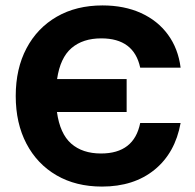

<svg xmlns="http://www.w3.org/2000/svg" viewBox="-20 -680 719 708"><path d="M38 -326Q38 -427 77.8 -502Q117.5 -577 189.5 -618.5Q261.5 -660 358 -660Q438 -660 499.8 -632Q561.5 -604 599.2 -552.5Q637 -501 646 -430.5H497Q474 -538.5 353.5 -538.5Q285.5 -538.5 243.8 -502.8Q202 -467 190.5 -388.5H447V-267H190Q201 -187 242.5 -150.5Q284 -114 352.5 -114Q474.5 -114 497 -226.5H646Q626 -116 549.8 -54Q473.5 8 356 8Q260 8 188.5 -33.5Q117 -75 77.5 -150.2Q38 -225.5 38 -326Z"/></svg>

Font: Overused Grotesk
Style: Bold
Weight: 710
Version: Version 0.004